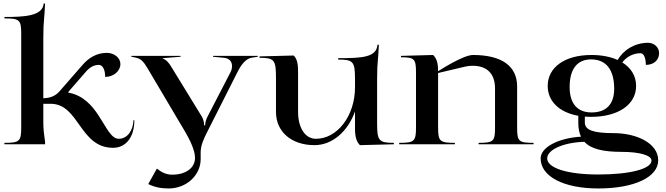

<svg xmlns="http://www.w3.org/2000/svg" viewBox="-20 -816 3767 1086"><path d="M5 0H235V-13C229.2 -52.2 225 -85.5 225 -125V-229H266.4C347.5 -229 388.2 -166.7 432.5 -104.5C476.8 -42.3 524.5 20 619.5 20C692.5 20 740 -40.6 740 -136H735C733 -78 700.6 -31 651.5 -31C608.5 -31 581 -97.2 537.2 -163.3C499.3 -220.5 449.3 -277.7 366.5 -292.1V-296.1L466.4 -411C486.3 -433.9 510.1 -449 539 -449C560.6 -449 575 -421.6 575 -381C622.5 -381 661 -413.9 661 -454C661 -488.6 626.5 -517 584 -517C528.6 -517 482.4 -490.6 445.4 -447L316.2 -299C295.4 -275.1 268.2 -263.4 236 -261L225 -260V-600C225 -658.2 226.8 -679.2 229.2 -707.5C230.9 -727.4 232.9 -751.4 235 -796H227C222 -724 113.7 -720 5 -720V-712C90.5 -712 100 -703.3 100 -625V-95C100 -16.7 90.5 -8 5 -8ZM276.6 -249.6 279.8 -250.1 279.7 -250Z M723 -495 744 -491C775.3 -485 790.4 -471 815 -429L1027 -71C1049.7 -32.7 1083 32.2 1083 75V77C1083 134 1031.2 172 953.5 172C920.8 172 893.6 158.7 867.3 137.7L818.5 225C855.1 243.3 892.8 250 934 250C1034.6 250 1115 175.2 1115 84V45C1115 4.5 1134.7 -35.3 1152.7 -71L1323 -408C1344.4 -450.3 1370.3 -485.5 1406 -490L1438 -495V-500H1185V-495L1247 -489C1279.3 -485.9 1292.4 -465.8 1292.4 -442.4C1292.4 -431.2 1289.7 -419.1 1284 -408L1153.6 -156C1145.7 -139.5 1140.5 -124.8 1140.5 -107H1134.5C1134.5 -124.8 1130.6 -140.4 1121.9 -156L946.5 -442C937.1 -457.4 921.5 -478 900.5 -485V-487L1001.5 -495V-500H723Z M1448 -489C1531.4 -489 1541 -477.5 1541 -377V-183C1541 -70.7 1628.2 5 1759 5C1860.5 5 1948.1 -73.5 1988 -185.8V-87C1988 -42 1997 -13 2016 5L2208 0V-8C2122.5 -8 2113 -19.5 2113 -120V-367C2113 -425.5 2114.7 -446.4 2117.2 -475C2118.9 -494.8 2121 -518.8 2123 -563H2115C2110 -491 2026.7 -487 1893 -487V-479C1978.5 -479 1988 -467.8 1988 -367V-322C1988 -162.1 1889 -31 1767 -31C1706.7 -31 1666 -91.8 1666 -183V-410C1666 -455.5 1660 -484 1641 -502L1448 -497Z M2238 0H2553V-8C2467.5 -8 2458 -16.7 2458 -95V-403L2610 -439C2624.7 -442.5 2637.6 -444 2652.7 -444C2735.5 -444 2780 -398.9 2780 -315V-95C2780 -16.7 2772 -8 2687 -8V0H2998V-8C2913 -8 2905 -16.7 2905 -95V-327C2905 -442.7 2817.5 -505 2655.1 -505C2599.8 -505 2464 -417 2458 -413C2458 -449 2453.7 -482.1 2430 -505L2248 -500V-492C2324.5 -492 2333 -483 2333 -405V-95C2333 -16.7 2323.5 -8 2238 -8Z M3038 80C3038 182 3167.7 250 3364 250C3567.4 250 3703 186 3703 90.9C3703 -6.4 3580 -63 3451 -63C3335.6 -63 3288 -80.5 3288 -123V-156.3C3299.3 -155.4 3311 -155 3323 -155C3478 -155 3578 -225 3578 -330C3578 -386.1 3549.6 -432.1 3499.8 -462.9C3523.9 -494.6 3561.2 -515 3603 -515C3621 -515 3633 -488.6 3633 -449C3678 -449 3708 -475.8 3708 -516C3708 -548 3680.1 -574 3646 -574C3571.3 -574 3506.4 -534.5 3473.8 -476.7C3433.6 -494.9 3383.2 -505 3325 -505C3174.2 -505 3078 -435 3078 -330C3078 -243.1 3143.7 -180.1 3251 -161V-123C3251 -91.3 3255.8 -64.8 3266.1 -43C3137.5 -35.1 3038 17.3 3038 80ZM3075 80C3075 30.1 3168.6 -10.7 3285.6 -13.8C3322.3 26.4 3390 43 3496.5 43C3597.4 43 3665 62.6 3665 92C3665 139.2 3543.8 171 3364 171C3189.2 171 3075 134.6 3075 80ZM3202 -324C3202 -425.4 3244.8 -480 3323.2 -480C3408.2 -480 3454 -421.9 3454 -314C3454 -226.9 3409.2 -180 3326 -180C3245.4 -180 3202 -230.4 3202 -324Z"/></svg>

Font: Prida01
Style: Black
Weight: 900
Designer: gluk
Foundry: gluk
Version: Version 00.072